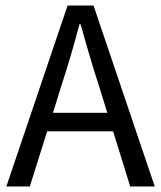

<svg xmlns="http://www.w3.org/2000/svg" viewBox="-20 -676 584 696"><path d="M203 -367 172 -267H369L338 -367Q320 -422 304 -476.5Q288 -531 272 -588H268Q253 -531 237 -476.5Q221 -422 203 -367ZM3 0 225 -656H319L541 0H452L390 -200H151L88 0Z"/></svg>

Font: SourceSansPro
Style: Book
Weight: 400
Designer: Paul D. Hunt
Foundry: Adobe Systems Incorporated
Version: Version 2.021;PS 2.000;hotconv 1.0.86;makeotf.lib2.5.63406